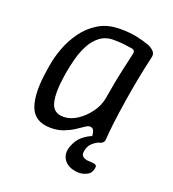

<svg xmlns="http://www.w3.org/2000/svg" viewBox="-122 -601 760 845"><g transform="rotate(20 257.5 -178.5)"><path d="M158 7Q82 7 60 -53.5Q38 -114 56 -225L60 -250Q66 -289 82.5 -333.5Q99 -378 127.5 -417.5Q156 -457 198 -482Q240 -507 297 -507Q344 -507 376.5 -500Q409 -493 437 -483Q453 -476 463.5 -465Q474 -454 470 -437Q458 -387 447 -329.5Q436 -272 427 -215Q418 -158 412 -109Q406 -60 404 -26Q403 -15 392 -9Q381 -3 366 -3Q351 -3 347 -8.5Q343 -14 342 -27Q341 -42 335.5 -50Q330 -58 319 -58Q310 -58 296 -48Q282 -38 262.5 -25.5Q243 -13 217 -3Q191 7 158 7ZM194 -58Q226 -58 257.5 -78.5Q289 -99 312.5 -131.5Q336 -164 342 -200Q348 -236 355 -273.5Q362 -311 370.5 -348.5Q379 -386 387 -422Q392 -441 374 -444Q363 -446 339 -449Q315 -452 287 -452Q249 -452 222.5 -431.5Q196 -411 179.5 -379Q163 -347 154 -312.5Q145 -278 140 -250L136 -225Q124 -147 135 -102.5Q146 -58 194 -58ZM344 150Q313 150 292 137.5Q271 125 263.5 103.5Q256 82 266 55Q278 22 300 4Q322 -14 343 -22Q364 -30 371 -31L393 -10Q393 -10 379 -4.5Q365 1 350 15Q335 29 331 55Q329 71 338 78Q347 85 360 86.5Q373 88 383 88Q391 88 398 91.5Q405 95 403 106Q399 131 380 140.5Q361 150 344 150Z"/></g></svg>

Font: Winky Sans Light
Style: Italic
Weight: 300
Italic angle: -8.97852°
Designer: Simon Atzbach
Foundry: typofactur
Version: Version 1.205